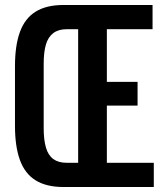

<svg xmlns="http://www.w3.org/2000/svg" viewBox="-20 -749 665 769"><path d="M234 0Q166 0 123 -26.5Q80 -53 60 -107.5Q40 -162 40 -245V-484Q40 -567 60 -621.5Q80 -676 123 -702.5Q166 -729 234 -729H312V-632H247Q214 -632 193.5 -616.5Q173 -601 164 -571Q155 -541 155 -494V-235Q155 -189 164 -158Q173 -127 193.5 -112Q214 -97 247 -97H312V0ZM293 0V-729H591V-632H408V-97H596V0ZM393 -326V-421H531V-326Z"/></svg>

Font: Hubot Sans Condensed SemiBold
Style: Regular
Weight: 600
Width: 3
Designer: Deni Anggara
Foundry: GitHub, Inc., Subsidiary of Microsoft Corporation
Version: Version 2.000